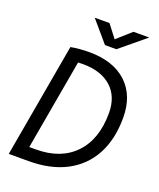

<svg xmlns="http://www.w3.org/2000/svg" viewBox="-162 -997 909 1096"><g transform="rotate(20 293.0 -449.0)"><path d="M25.4 0 147.5 -693.4Q200.2 -703.1 259.8 -703.1Q405.8 -703.1 487.3 -627.4Q568.8 -551.8 568.8 -416.5Q568.8 -285.6 518.6 -192.4Q468.3 -99.1 373.8 -49.6Q279.3 0 146 0ZM122.1 -76.7H161.1Q313 -76.7 398.2 -165.8Q483.4 -254.9 483.4 -414.1Q483.4 -514.6 421.1 -570.6Q358.9 -626.5 247.6 -626.5Q232.9 -626.5 218.8 -625.5ZM329.1 -771.5 220.7 -898.4H310.5L369.6 -821.3L456.1 -898.4H551.8L398.4 -771.5Z"/></g></svg>

Font: CaskaydiaCove NFP SemiLight
Style: Italic
Weight: 350
Italic angle: -10°
Designer: Aaron Bell
Foundry: Saja Typeworks
Version: Version 2111.001; VTT 6.35;Nerd Fonts 3.1.1